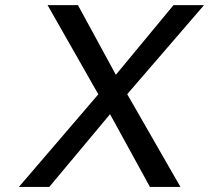

<svg xmlns="http://www.w3.org/2000/svg" viewBox="-20 -739 827 759"><path d="M174.8 0 415 -287.6 572.8 0H693.4L482.9 -366.7L786.6 -718.8H666L438 -443.4L288.1 -718.8H168L368.7 -366.2L54.7 0Z"/></svg>

Font: Winston
Style: Italic
Weight: 400
Italic angle: -8.13011°
Designer: Vernon Adams, Kim Jin-seong, David Berlow, Cristiano Sobral
Foundry: The Winston Project Authors
Version: Version 3.004